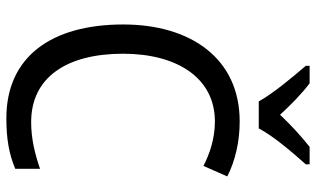

<svg xmlns="http://www.w3.org/2000/svg" viewBox="-215 -769 994 604"><g transform="rotate(90 282.0 -467.0)"><path d="M299 -784H384C407 -829 462 -893 497 -932V-944H442C407 -916 376 -888 341 -851C309 -886 273 -921 242 -944H187V-932C223 -890 275 -828 299 -784ZM362 -646C416 -646 463 -630 502 -610L535 -685C486 -710 426 -724 362 -724C163 -724 57 -569 57 -358C57 -131 159 10 352 10C419 10 466 1 511 -18V-96C465 -80 417 -68 364 -68C224 -68 149 -179 149 -357C149 -527 225 -646 362 -646Z"/></g></svg>

Font: Noto Sans Ethiopic SemiCondensed
Style: Regular
Weight: 400
Width: 4
Designer: Monotype Design Team
Foundry: Monotype Imaging Inc.
Version: Version 2.102